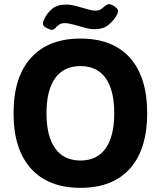

<svg xmlns="http://www.w3.org/2000/svg" viewBox="-20 -893 771 921"><path d="M366 8Q212 8 128.5 -84.5Q45 -177 45 -350Q45 -523 128.5 -615.5Q212 -708 366 -708Q521 -708 603.5 -615.5Q686 -523 686 -350Q686 -177 603.5 -84.5Q521 8 366 8ZM366 -123Q446 -123 487 -181.5Q528 -240 528 -350Q528 -460 487 -518Q446 -576 366 -576Q286 -576 244.5 -518Q203 -460 203 -350Q203 -240 244.5 -181.5Q286 -123 366 -123ZM229 -750Q220 -750 203 -759Q186 -768 186 -778Q186 -785 188.5 -792Q191 -799 194 -805Q205 -829 229.5 -850Q254 -871 297 -871Q319 -871 345.5 -864Q372 -857 397 -849.5Q422 -842 438 -842Q455 -842 466 -850Q477 -858 485.5 -865.5Q494 -873 503 -873Q514 -873 530 -862Q546 -851 546 -840Q546 -831 538 -817Q528 -798 502.5 -775.5Q477 -753 434 -753Q412 -753 385 -760.5Q358 -768 333 -775Q308 -782 290 -782Q273 -782 262.5 -774Q252 -766 245 -758Q238 -750 229 -750Z"/></svg>

Font: Asap
Style: Regular
Weight: 400
Designer: Pablo Cosgaya
Foundry: Omnibus-Type
Version: Version 3.001